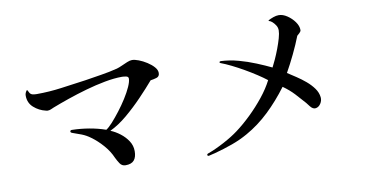

<svg xmlns="http://www.w3.org/2000/svg" viewBox="-72 -920 2144 1118"><g transform="rotate(-10 1000.0 -361.0)"><path d="M878 -519Q878 -498 859.5 -492.5Q841 -487 824 -485Q788 -443 741.5 -394.5Q695 -346 644 -303Q593 -260 542 -236Q570 -225 597.5 -204Q625 -183 643 -155.5Q661 -128 661 -95Q661 -60 645.5 -41.5Q630 -23 595 -23Q573 -23 561 -41.5Q549 -60 541 -77Q524 -117 492 -153.5Q460 -190 425 -215Q401 -233 374 -243.5Q347 -254 320 -263Q310 -267 312 -274Q314 -281 324 -280Q373 -279 423.5 -270.5Q474 -262 520 -246Q536 -256 558.5 -281Q581 -306 606 -338.5Q631 -371 652.5 -405Q674 -439 687.5 -469Q701 -499 701 -517Q701 -529 686 -531.5Q671 -534 663 -534Q617 -534 561 -523.5Q505 -513 447 -496.5Q389 -480 335.5 -461.5Q282 -443 241 -427Q232 -423 222.5 -419Q213 -415 203 -415Q198 -415 192 -417Q153 -426 122.5 -453Q92 -480 92 -523Q92 -538 102 -551Q105 -556 108 -551Q110 -547 112.5 -542.5Q115 -538 117 -534Q124 -525 135.5 -523Q147 -521 157 -521Q231 -521 303.5 -531Q376 -541 449 -551Q498 -559 546 -566.5Q594 -574 642 -586Q656 -590 673.5 -598Q691 -606 708 -613Q725 -620 737 -620Q753 -620 776.5 -611Q800 -602 823.5 -587Q847 -572 862.5 -554.5Q878 -537 878 -519Z M1782 -216Q1784 -196 1772.5 -178.5Q1761 -161 1743.5 -158Q1726 -155 1710 -176Q1705 -183 1701.5 -187Q1698 -191 1693 -198Q1667 -228 1639 -258Q1611 -288 1574 -314Q1518 -239 1455 -179Q1392 -119 1319 -78Q1275 -53 1225 -35Q1175 -17 1119 -2Q1115 -1 1104 1.5Q1093 4 1086 6Q1075 9 1073.5 2Q1072 -5 1082 -8Q1126 -24 1177.5 -51.5Q1229 -79 1265 -106Q1308 -138 1352.5 -181Q1397 -224 1435.5 -272Q1474 -320 1498 -367Q1475 -385 1443 -406Q1411 -427 1374.5 -448Q1338 -469 1303.5 -486Q1269 -503 1242 -513Q1236 -515 1237.5 -519.5Q1239 -524 1246 -524Q1269 -523 1295.5 -519Q1322 -515 1351 -507Q1399 -494 1449 -473.5Q1499 -453 1536 -435Q1545 -452 1557.5 -479.5Q1570 -507 1581.5 -537.5Q1593 -568 1601 -596Q1609 -624 1609 -642Q1609 -658 1601 -671Q1593 -684 1582 -694Q1578 -697 1574 -700Q1570 -703 1563 -705Q1561 -706 1560.5 -707.5Q1560 -709 1562 -710Q1575 -717 1592 -723Q1609 -729 1624 -729Q1648 -729 1673.5 -712Q1699 -695 1716.5 -670.5Q1734 -646 1734 -622Q1734 -614 1725 -605.5Q1716 -597 1710 -592Q1691 -543 1665 -489Q1639 -435 1613 -389Q1636 -374 1663.5 -356Q1691 -338 1717 -316Q1743 -294 1761 -269Q1779 -244 1782 -216Z"/></g></svg>

Font: Kaisei Tokumin
Style: Regular
Weight: 400
Designer: Font-Kai, 金井和夫
Foundry: KAZUO KANAI
Version: Version 5.003